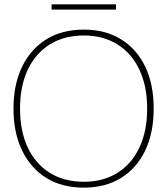

<svg xmlns="http://www.w3.org/2000/svg" viewBox="-20 -851 769 882"><path d="M365 -715Q464 -715 536 -670.5Q608 -626 647 -545Q686 -464 686 -352Q686 -241 647 -159.5Q608 -78 536 -33.5Q464 11 365 11Q265 11 193 -33.5Q121 -78 81.5 -159.5Q42 -241 42 -352Q42 -463 81.5 -544.5Q121 -626 193 -670.5Q265 -715 365 -715ZM365 -688Q275 -688 209 -647Q143 -606 107.5 -530.5Q72 -455 72 -352Q72 -249 107.5 -173.5Q143 -98 209 -57Q275 -16 365 -16Q454 -16 519.5 -57Q585 -98 620.5 -173.5Q656 -249 656 -352Q656 -455 620.5 -530.5Q585 -606 519.5 -647Q454 -688 365 -688ZM513 -831V-807H217V-831Z"/></svg>

Font: Prodigy Sans ExtraLight
Style: Regular
Weight: 200
Designer: Wei Huang
Foundry: Wei Huang
Version: Version 1.003; ttfautohint (v1.8.3)